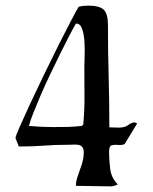

<svg xmlns="http://www.w3.org/2000/svg" viewBox="-20 -654 543 683"><path d="M260 -630Q275 -634 294 -634Q334 -634 349 -619.5Q364 -605 364 -565Q364 -474 366.5 -383Q369 -292 369 -201L402 -200Q424 -200 435 -208.5Q446 -217 458 -219L468 -215L423 -141Q411 -137 398.5 -138.5Q386 -140 374 -136Q368 -129 368 -115Q368 -85 372 -53Q376 -21 399 2Q385 9 374 9Q343 9 312 8Q281 7 250 7Q250 -7 254.5 -21.5Q259 -36 264.5 -50.5Q270 -65 274 -80Q278 -95 278 -111Q278 -124 273 -130.5Q268 -137 260 -138.5Q252 -140 241.5 -139.5Q231 -139 220 -139Q178 -139 137.5 -136Q97 -133 55 -133H47L35 -163Q36 -171 51 -205Q66 -239 88.5 -287.5Q111 -336 138 -391.5Q165 -447 189.5 -496Q214 -545 233.5 -582Q253 -619 260 -630ZM250 -570Q240 -553 225 -524Q210 -495 193 -460.5Q176 -426 158 -388.5Q140 -351 125 -316Q110 -281 98.5 -252Q87 -223 83 -206Q104 -204 125.5 -203Q147 -202 169 -202Q195 -202 219.5 -202.5Q244 -203 270 -206L276 -210Q281 -261 280.5 -313Q280 -365 280 -416Q280 -427 281 -453Q282 -479 280.5 -505.5Q279 -532 272 -551.5Q265 -571 250 -570Z"/></svg>

Font: Augsburger Schrift CAT
Style: Regular
Weight: 400
Designer: Peter Wiegel nach Roos&Junge Offenbach
Foundry: CAT-Fonts, Peter Wiegel
Version: Version 1.000